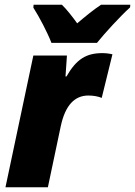

<svg xmlns="http://www.w3.org/2000/svg" viewBox="-20 -786 567 806"><path d="M196 -606H387C420 -647 483 -716 526 -755L527 -766H404C371 -744 338 -717 304 -688C287 -712 259 -748 240 -766H121L120 -754C146 -713 179 -650 196 -606ZM3 0H181L235 -256C254 -345 294 -385 351 -385C373 -385 393 -381 407 -375L452 -558C440 -561 424 -563 410 -563C342 -563 301 -538 259 -465H255L261 -553H120Z"/></svg>

Font: Noto Sans SemiCondensed Black
Style: Italic
Weight: 900
Width: 4
Italic angle: -12°
Designer: Monotype Design Team
Foundry: Monotype Imaging Inc.
Version: Version 2.013